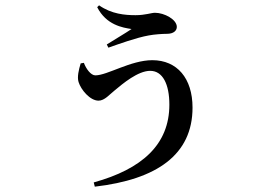

<svg xmlns="http://www.w3.org/2000/svg" viewBox="-20 -621 1040 721"><path d="M295 -385 283 -383C276 -360 269 -332 275 -313C284 -284 318 -243 350 -243C373 -243 392 -267 410 -281C441 -307 498 -355 544 -355C591 -355 616 -305 616 -228C616 -78 513 14 332 64L336 80C569 53 703 -40 703 -217C703 -327 645 -395 552 -395C471 -395 383 -338 338 -338C321 -338 303 -363 295 -385ZM345 -594C379 -527 441 -517 474 -512C452 -497 411 -473 381 -454L387 -442C424 -455 493 -480 539 -488C560 -492 591 -494 607 -494C632 -494 644 -506 644 -520C644 -548 597 -573 562 -573C548 -573 526 -564 489 -564C450 -564 399 -568 352 -601Z"/></svg>

Font: Noto Serif HK SemiBold
Style: Regular
Weight: 600
Designer: Ryoko NISHIZUKA 西塚涼子 (kana & ideographs); Frank Grießhammer (Latin, Greek & Cyrillic); Wenlong ZHANG 张文龙 (bopomofo); San
Foundry: Adobe
Version: Version 2.001;hotconv 1.1.0;makeotfexe 2.6.0